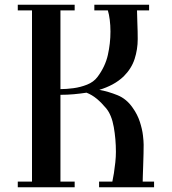

<svg xmlns="http://www.w3.org/2000/svg" viewBox="-20 -790 725 810"><path d="M295 0H55V-24H115V-746H55V-770H295V-746H235V-414Q260 -414 290 -418Q320 -422 347.5 -433Q375 -444 391 -465Q424 -509 435 -558Q446 -607 446 -657Q446 -683 443 -706.5Q440 -730 435 -746H378V-770H609V-746H558Q558 -728 559.5 -693Q561 -658 561 -625Q561 -582 548 -541.5Q535 -501 502 -468Q481 -448 455 -434Q429 -420 399 -411Q437 -404 475.5 -388.5Q514 -373 540 -335Q560 -307 570 -276Q580 -245 583 -219.5Q586 -194 586 -180Q586 -165 585.5 -140.5Q585 -116 584 -90.5Q583 -65 582.5 -46.5Q582 -28 582 -24H630V0H398V-24H454Q457 -37 460.5 -59Q464 -81 466.5 -105Q469 -129 469 -149Q469 -203 460 -254Q451 -305 428 -333Q408 -357 388 -373.5Q368 -390 345 -399Q319 -395 291.5 -392.5Q264 -390 235 -390V-24H295Z"/></svg>

Font: Ponomar
Style: Regular
Weight: 400
Version: Version 1.301; ttfautohint (v1.8.4.7-5d5b)